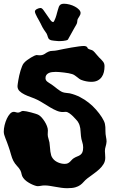

<svg xmlns="http://www.w3.org/2000/svg" viewBox="-22 -970 605 1018"><path d="M543 -219.2Q542 -205.6 538.1 -193.4Q534.2 -181.2 534.2 -168.9Q534.2 -163.1 535.2 -153.8Q536.1 -144.5 536.1 -133.8Q536.1 -115.2 527.3 -100.6Q518.6 -85.9 504.9 -73.2Q491.2 -60.5 474.4 -48.6Q457.5 -36.6 440.9 -23.9Q429.2 -14.6 421.4 -5.4Q413.6 3.9 403.3 11.2Q393.1 18.6 377.4 23.2Q361.8 27.8 334 27.8Q318.8 27.8 303 25.6Q287.1 23.4 271.5 20.5Q255.9 17.6 241.5 15.4Q227.1 13.2 214.8 13.2Q204.6 13.2 195.3 15.1Q186 17.1 176.8 17.1Q172.9 17.1 163.1 13.9Q153.3 10.7 142.1 5.1Q130.9 -0.5 119.6 -8.5Q108.4 -16.6 101.1 -26.9Q94.2 -36.1 92.5 -46.6Q90.8 -57.1 85.9 -66.9Q79.1 -79.1 68.1 -90.3Q57.1 -101.6 48.8 -117.2Q41.5 -131.3 36.1 -151.4Q30.8 -171.4 23.9 -190.9Q15.1 -216.8 6.6 -237.3Q-2 -257.8 -2 -272Q-2 -288.1 2.4 -306.4Q6.8 -324.7 14.2 -340.6Q21.5 -356.4 31 -366.7Q40.5 -377 50.8 -377Q56.2 -377 62 -375Q67.9 -373 74.2 -373Q82.5 -374 88.1 -377.9Q93.8 -381.8 100.1 -381.8Q106.4 -381.8 118.2 -379.6Q129.9 -377.4 142.3 -374Q154.8 -370.6 165.8 -367.2Q176.8 -363.8 182.1 -360.8Q189.9 -356.9 198.7 -347.2Q207.5 -337.4 214.8 -325.7Q222.2 -314 227.1 -301.3Q231.9 -288.6 231.9 -278.8Q231.9 -273.4 231.4 -267.8Q231 -262.2 231 -256.8Q231 -247.1 234.4 -237.1Q237.8 -227.1 240.2 -214.8Q242.2 -201.2 242.9 -189Q243.7 -176.8 245.1 -166.3Q246.6 -155.8 249.3 -146.5Q252 -137.2 258.8 -128.9Q268.6 -116.2 286.1 -108.6Q303.7 -101.1 320.8 -101.1Q331.5 -101.1 338.1 -104.5Q344.7 -107.9 349.6 -112.8Q354.5 -117.7 359.1 -122.8Q363.8 -127.9 370.1 -131.8Q379.9 -137.7 388.7 -140.9Q397.5 -144 404.3 -149.2Q411.1 -154.3 415 -163.1Q418.9 -171.9 418.9 -189Q418.9 -202.6 413.8 -218Q408.7 -233.4 407.2 -249Q405.8 -262.7 405.3 -272.2Q404.8 -281.7 403.6 -290.3Q402.3 -298.8 399.4 -307.4Q396.5 -315.9 389.2 -327.1Q387.2 -329.1 380.4 -337.2Q373.5 -345.2 364.5 -354Q355.5 -362.8 345.2 -369.9Q335 -377 326.2 -377Q322.3 -377 318.6 -376.5Q314.9 -376 311 -376Q295.4 -376 279.1 -382.8Q262.7 -389.6 245.6 -399.7Q228.5 -409.7 210.9 -420.9Q193.4 -432.1 175.8 -440.9Q161.1 -448.2 142.8 -454.6Q124.5 -460.9 108.4 -468.8Q92.3 -476.6 81.5 -487.1Q70.8 -497.6 70.8 -513.2Q70.8 -516.1 72 -524.9Q73.2 -533.7 75.2 -545.2Q77.1 -556.6 80.1 -570.1Q83 -583.5 86.9 -595.9Q90.8 -608.4 95 -618.7Q99.1 -628.9 104 -634.8Q110.8 -643.1 121.3 -650.9Q131.8 -658.7 142.1 -664.8Q152.3 -670.9 160.4 -674.6Q168.5 -678.2 170.9 -678.2Q175.3 -678.2 179.4 -677.5Q183.6 -676.8 188 -676.8Q197.3 -676.8 203.9 -679Q210.4 -681.2 215.6 -684.6Q220.7 -688 225.6 -691.2Q230.5 -694.3 236.8 -696.8Q245.1 -700.2 257.1 -700.4Q269 -700.7 280.8 -703.1Q294.4 -706.1 315.2 -710.2Q335.9 -714.4 357.2 -718Q378.4 -721.7 397 -724.1Q415.5 -726.6 424.8 -726.1Q429.7 -726.1 435.3 -723.6Q440.9 -721.2 443.8 -712.9Q450.2 -708.5 458.5 -706.5Q466.8 -704.6 472.2 -700.2Q479.5 -693.8 487.5 -683.6Q495.6 -673.3 502.9 -666Q510.3 -658.7 515.9 -653.1Q521.5 -647.5 525.1 -642.3Q528.8 -637.2 530.5 -631.6Q532.2 -626 532.2 -618.2Q532.2 -602.5 528.8 -587.9Q525.4 -573.2 517.3 -561.8Q509.3 -550.3 495.8 -543.2Q482.4 -536.1 461.9 -536.1Q449.7 -536.1 435.5 -538.8Q421.4 -541.5 410.2 -545.9Q404.3 -547.9 398.4 -552.2Q392.6 -556.6 386.7 -561.3Q380.9 -565.9 374.5 -570.3Q368.2 -574.7 360.8 -577.1Q353.5 -579.6 341.8 -581.8Q330.1 -584 317.6 -585.4Q305.2 -586.9 293.5 -587.9Q281.7 -588.9 273.9 -588.9Q263.7 -588.9 253.9 -587.6Q244.1 -586.4 236.6 -582.8Q229 -579.1 224.1 -572.8Q219.2 -566.4 219.2 -556.2Q219.2 -550.3 221.4 -545.9Q223.6 -541.5 227.8 -537.8Q231.9 -534.2 238.3 -530.3Q244.6 -526.4 252.9 -521Q260.3 -516.1 267.3 -510.3Q274.4 -504.4 281.5 -499Q288.6 -493.7 295.9 -488.8Q303.2 -483.9 311 -481Q320.3 -478 330.3 -477.3Q340.3 -476.6 348.1 -475.1Q377 -468.3 402.1 -455.3Q427.2 -442.4 448.7 -425.3Q470.2 -408.2 487.5 -388.4Q504.9 -368.7 518.1 -348.1Q524.4 -337.9 528.3 -329.8Q532.2 -321.8 534.2 -313.7Q536.1 -305.7 536.6 -296.4Q537.1 -287.1 537.1 -273.9Q537.1 -258.8 540 -244.6Q543 -230.5 543 -219.2ZM405.3 -900.9Q405.3 -893.6 399.7 -885Q394 -876.5 390.1 -869.1Q387.7 -862.3 387.5 -854.7Q387.2 -847.2 383.3 -840.8Q377 -829.6 369.1 -815.9Q361.3 -802.2 354.5 -789.6Q346.2 -774.9 337.9 -759.8Q335 -757.3 328.1 -755.6Q321.3 -753.9 313.7 -753.2Q306.2 -752.4 299.3 -752.2Q292.5 -752 289.1 -752Q284.7 -752.4 277.8 -752.9Q271 -753.4 264.2 -754.2Q257.3 -754.9 251.5 -756.1Q245.6 -757.3 242.2 -759.8Q237.8 -761.7 235.6 -765.4Q233.4 -769 231.9 -773.4Q230.5 -777.8 229 -782.7Q227.5 -787.6 225.1 -792Q222.2 -796.9 218.5 -801.8Q214.8 -806.6 210.9 -812.7Q207 -818.8 202.4 -826.9Q197.8 -835 192.9 -846.2Q190.4 -851.6 185.3 -860.4Q180.2 -869.1 175.3 -878.2Q170.4 -887.2 166.7 -895.8Q163.1 -904.3 163.1 -909.2Q163.1 -913.1 166.3 -916.5Q169.4 -919.9 174.3 -922.4Q179.2 -924.8 184.1 -926.3Q189 -927.7 192.9 -927.7Q200.2 -927.7 208.7 -916Q217.3 -904.3 226.6 -890.4Q235.8 -876.5 244.4 -864.7Q252.9 -853 260.3 -853Q262.7 -853.5 266.1 -860.4Q269.5 -867.2 272.5 -875.2Q275.4 -883.3 277.3 -890.1Q279.3 -897 279.3 -897.9Q282.7 -908.2 284.9 -917.7Q287.1 -927.2 290.3 -934.6Q293.5 -941.9 299.3 -946Q305.2 -950.2 316.9 -950.2Q331.5 -950.2 347.2 -946Q362.8 -941.9 375.7 -934.8Q388.7 -927.7 397 -918.9Q405.3 -910.2 405.3 -900.9Z"/></svg>

Font: Freckle Face
Style: Regular
Weight: 400
Designer: Astigmatic (AOETI)
Foundry: Astigmatic (AOETI)
Version: Version 1.000